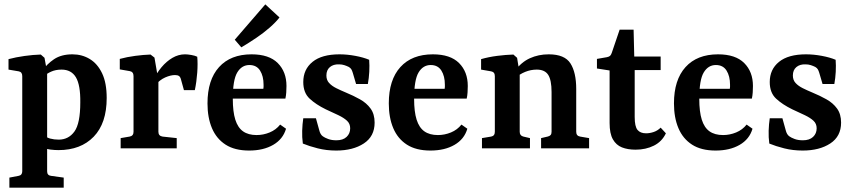

<svg xmlns="http://www.w3.org/2000/svg" viewBox="-20 -680 3906 880"><path d="M23 180V134L65 126Q82 123 82 105V-331Q82 -350 66 -353L19 -361V-409Q53 -418 92.5 -423.5Q132 -429 167 -430L184 -415L196 -349V105Q196 124 214 126L272 134V180ZM248 8Q231 8 210.5 5.5Q190 3 172 -4L179 -64Q191 -50 209.5 -45Q228 -40 249 -40Q294 -40 321 -77Q348 -114 348 -211Q349 -290 328 -325.5Q307 -361 262 -361Q235 -361 214 -351.5Q193 -342 183 -331L172 -353Q194 -386 227.5 -408.5Q261 -431 312 -431Q356 -431 391.5 -409.5Q427 -388 448 -344Q469 -300 469 -231Q469 -115 409.5 -53.5Q350 8 248 8Z M681 -309Q697 -344 720 -371.5Q743 -399 770.5 -415Q798 -431 828 -431Q840 -431 857 -428Q874 -425 884 -420Q887 -389 884 -347Q881 -305 873 -267H823L810 -314Q807 -327 800.5 -331.5Q794 -336 782 -336Q762 -336 737 -325Q712 -314 690 -288ZM706 -311V-76Q706 -57 725 -54L790 -47V0H533V-47L574 -54Q592 -57 592 -76V-331Q592 -351 575 -354L529 -362V-410Q562 -419 600 -424Q638 -429 670 -430L688 -416Z M931 -206Q931 -314 984 -372.5Q1037 -431 1133 -431Q1213 -431 1253 -391Q1293 -351 1293 -286Q1293 -272 1292 -256.5Q1291 -241 1288 -228H1010V-273H1187Q1188 -278 1188 -282Q1188 -286 1188 -292Q1188 -331 1172 -356.5Q1156 -382 1123 -382Q1088 -382 1067.5 -348Q1047 -314 1047 -227Q1047 -168 1058.5 -131.5Q1070 -95 1094 -78Q1118 -61 1156 -61Q1187 -61 1216 -73Q1245 -85 1264 -109L1291 -90Q1277 -42 1232 -16Q1187 10 1122 10Q1056 10 1014 -17Q972 -44 951.5 -92.5Q931 -141 931 -206ZM1056 -498 1196 -660 1261 -600Q1244 -578 1216 -553.5Q1188 -529 1154 -506Q1120 -483 1086 -463Z M1368 -22Q1364 -51 1365 -81Q1366 -111 1370 -138H1428L1443 -84Q1448 -63 1460 -55Q1468 -49 1484 -43Q1500 -37 1522 -37Q1552 -37 1568.5 -52.5Q1585 -68 1585 -92Q1585 -113 1570.5 -126.5Q1556 -140 1531 -152Q1506 -164 1473 -179Q1428 -201 1399 -228Q1370 -255 1370 -304Q1370 -362 1412.5 -396.5Q1455 -431 1536 -431Q1571 -431 1608.5 -424Q1646 -417 1672 -406Q1674 -380 1672.5 -351Q1671 -322 1666 -295H1612L1597 -346Q1594 -356 1590.5 -362Q1587 -368 1579 -373Q1569 -378 1558 -381.5Q1547 -385 1534 -385Q1508 -386 1492 -372.5Q1476 -359 1476 -334Q1476 -313 1488.5 -299.5Q1501 -286 1521 -276Q1541 -266 1565 -256Q1599 -242 1629.5 -225Q1660 -208 1678.5 -182.5Q1697 -157 1697 -118Q1697 -55 1647.5 -22.5Q1598 10 1521 10Q1476 10 1436.5 0Q1397 -10 1368 -22Z M1762 -206Q1762 -314 1815 -372.5Q1868 -431 1964 -431Q2044 -431 2084 -391Q2124 -351 2124 -286Q2124 -272 2123 -256.5Q2122 -241 2119 -228H1841V-273H2018Q2019 -278 2019 -282Q2019 -286 2019 -292Q2019 -331 2003 -356.5Q1987 -382 1954 -382Q1919 -382 1898.5 -348Q1878 -314 1878 -227Q1878 -168 1889.5 -131.5Q1901 -95 1925 -78Q1949 -61 1987 -61Q2018 -61 2047 -73Q2076 -85 2095 -109L2122 -90Q2108 -42 2063 -16Q2018 10 1953 10Q1887 10 1845 -17Q1803 -44 1782.5 -92.5Q1762 -141 1762 -206Z M2460 0V-47L2490 -54Q2499 -56 2503.5 -61Q2508 -66 2508 -76V-258Q2508 -313 2492.5 -337Q2477 -361 2440 -361Q2413 -361 2387 -350.5Q2361 -340 2339 -320L2340 -355Q2369 -395 2408.5 -413Q2448 -431 2495 -431Q2568 -431 2594.5 -389.5Q2621 -348 2621 -272V-76Q2621 -57 2639 -54L2680 -47V0ZM2189 0V-47L2231 -54Q2248 -57 2248 -76V-331Q2248 -350 2231 -353L2185 -361V-409Q2220 -419 2259 -424Q2298 -429 2333 -430L2350 -415L2362 -341V-76Q2362 -58 2379 -54L2409 -47V0Z M2774 -357 2716 -366V-410L2762 -418Q2772 -420 2776.5 -424.5Q2781 -429 2784 -438L2820 -544H2884L2887 -421H3008V-359H2889V-144Q2889 -100 2902 -84.5Q2915 -69 2941 -69Q2958 -69 2976 -75Q2994 -81 3008 -95L3032 -69Q3014 -31 2977 -12.5Q2940 6 2893 6Q2857 6 2830.5 -4.5Q2804 -15 2789 -41.5Q2774 -68 2774 -116Z M3069 -206Q3069 -314 3122 -372.5Q3175 -431 3271 -431Q3351 -431 3391 -391Q3431 -351 3431 -286Q3431 -272 3430 -256.5Q3429 -241 3426 -228H3148V-273H3325Q3326 -278 3326 -282Q3326 -286 3326 -292Q3326 -331 3310 -356.5Q3294 -382 3261 -382Q3226 -382 3205.5 -348Q3185 -314 3185 -227Q3185 -168 3196.5 -131.5Q3208 -95 3232 -78Q3256 -61 3294 -61Q3325 -61 3354 -73Q3383 -85 3402 -109L3429 -90Q3415 -42 3370 -16Q3325 10 3260 10Q3194 10 3152 -17Q3110 -44 3089.5 -92.5Q3069 -141 3069 -206Z M3506 -22Q3502 -51 3503 -81Q3504 -111 3508 -138H3566L3581 -84Q3586 -63 3598 -55Q3606 -49 3622 -43Q3638 -37 3660 -37Q3690 -37 3706.5 -52.5Q3723 -68 3723 -92Q3723 -113 3708.5 -126.5Q3694 -140 3669 -152Q3644 -164 3611 -179Q3566 -201 3537 -228Q3508 -255 3508 -304Q3508 -362 3550.5 -396.5Q3593 -431 3674 -431Q3709 -431 3746.5 -424Q3784 -417 3810 -406Q3812 -380 3810.5 -351Q3809 -322 3804 -295H3750L3735 -346Q3732 -356 3728.5 -362Q3725 -368 3717 -373Q3707 -378 3696 -381.5Q3685 -385 3672 -385Q3646 -386 3630 -372.5Q3614 -359 3614 -334Q3614 -313 3626.5 -299.5Q3639 -286 3659 -276Q3679 -266 3703 -256Q3737 -242 3767.5 -225Q3798 -208 3816.5 -182.5Q3835 -157 3835 -118Q3835 -55 3785.5 -22.5Q3736 10 3659 10Q3614 10 3574.5 0Q3535 -10 3506 -22Z"/></svg>

Font: Rasa SemiBold
Style: Regular
Weight: 600
Designer: Anna Giedrys (Yrsa+Rasa design), David Brezina (Yrsa art-direction, Rasa art-direction, design)
Foundry: Rosetta Type Foundry
Version: Version 2.004